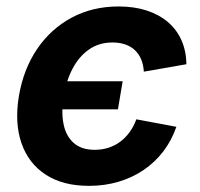

<svg xmlns="http://www.w3.org/2000/svg" viewBox="-20 -573 628 603"><path d="M259.6 10.7Q177.4 10.7 123.4 -24.6Q69.4 -59.9 47.5 -123.3Q25.5 -186.6 39.2 -270.6Q53.4 -355.2 96.3 -418.7Q139.2 -482.2 204.8 -517.4Q270.4 -552.7 352.6 -552.7Q401.3 -552.7 440.3 -540.1Q479.3 -527.5 507 -504Q534.8 -480.5 549.8 -446.9Q564.8 -413.2 565.5 -371.3L431.7 -347.9Q430.6 -368.6 423.8 -385.5Q417 -402.4 404.5 -414.6Q392.1 -426.7 374.1 -433.2Q356.2 -439.6 333 -439.6Q291.2 -439.6 259.7 -417.7Q228.3 -395.9 208.2 -357.9Q188.2 -320 180 -271.1Q172 -222.4 179.4 -184.3Q186.8 -146.2 211.1 -124.4Q235.4 -102.5 277.2 -102.5Q300.9 -102.5 321.2 -109.2Q341.6 -115.8 358.3 -128.5Q375 -141.1 387.7 -158.9Q400.3 -176.6 408.2 -198.3L533.9 -174.7Q518.9 -131.5 492.8 -97.4Q466.6 -63.3 430.9 -39Q395.1 -14.8 351.9 -2.1Q308.6 10.7 259.6 10.7ZM166.8 -229.6 181.6 -317.7H365.2L350.4 -229.6Z"/></svg>

Font: Adwaita Sans
Style: Italic
Weight: 400
Italic angle: -9.39999°
Designer: Rasmus Andersson
Foundry: rsms
Version: Version 4.001;git-9221beed3